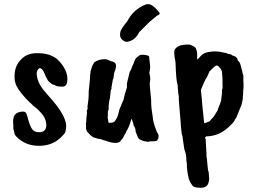

<svg xmlns="http://www.w3.org/2000/svg" viewBox="-20 -681 1248 931"><path d="M78 -388Q105 -421 152 -423Q229 -426 266.5 -385Q304 -344 306.5 -304Q309 -264 286 -261Q253 -260 243 -270Q234 -269 220 -283Q214 -286 204 -306L193 -331Q185 -349 173 -351Q158 -345 158 -321Q162 -274 203 -231Q203 -231 204.5 -228.5Q206 -226 219 -212Q298 -125 301 -72Q301 -38 287 -27Q244 24 175 26Q106 28 61 -17Q49 -29 49 -40Q43 -59 45 -65Q42 -93 45 -107Q51 -139 92 -140Q107 -140 111 -122Q124 -71 135.5 -55Q147 -39 173 -40Q206 -42 204.5 -77Q203 -112 171 -142Q161 -154 151.5 -160.5Q142 -167 139 -170Q138 -173 134 -176Q114 -192 83.5 -229Q53 -266 51 -298Q47 -355 78 -388Z M692 -661 708 -660Q731 -649 752 -621Q760 -611 739 -604Q738 -601 728 -594Q706 -577 686 -556Q666 -535 655 -525Q635 -484 596 -478Q583 -478 570.5 -490.5Q558 -503 564 -528Q569 -544 598 -579Q598 -582 614 -605Q645 -645 692 -661ZM706 -277 707 -258Q707 -255 713 -195V-183Q713 -159 721 -111Q721 -90 742 -38Q747 -35 749 -24L748 -14Q750 -9 743 -3Q743 4 724 4Q705 4 700 6Q695 8 684 4Q680 6 660 -4Q651 -6 646 -22L638 -41Q638 -59 628 -73Q628 -78 623.5 -91Q619 -104 617 -105Q607 -65 592 -43Q592 -38 586 -31L576 -12Q576 -10 567 -1Q561 12 540 12Q521 12 494 2Q487 1 466 -7Q460 -6 447.5 -10.5Q435 -15 433 -15Q430 -18 419 -25L402 -43Q401 -44 398.5 -52.5Q396 -61 397 -64.5Q398 -68 397 -75Q396 -82 398 -89Q398 -109 402 -133Q401 -136 401 -140Q401 -144 405 -155Q404 -160 404 -162L409 -201Q409 -215 410 -221V-236Q411 -240 411 -247L416 -295Q416 -306 417 -309V-319Q419 -321 419 -335L428 -363L435 -375Q436 -379 446 -384Q462 -394 492 -394Q504 -392 518 -384Q521 -385 532 -380Q552 -371 534 -329Q530 -302 530 -301Q526 -293 526 -288Q520 -256 520 -254Q524 -258 517 -242L513 -205Q506 -181 507 -152L503 -139Q504 -134 502 -108Q504 -105 504 -101L505 -93Q504 -90 506 -87.5Q508 -85 517.5 -85.5Q527 -86 534 -90Q548 -107 553 -125.5Q558 -144 558 -147Q575 -190 579 -197Q584 -224 596 -259Q594 -264 596 -279L609 -332Q618 -347 618 -350.5Q618 -354 630 -378Q630 -382 636 -394Q643 -405 661 -415H664Q686 -417 702 -409Q704 -405 704 -395Q706 -385 708 -359V-349L704 -327Q712 -302 706 -277Z M1059 -300 1057 -323Q1057 -339 1048 -350Q1044 -352 1040 -360H1039Q1039 -361 1034 -362.5Q1029 -364 1026 -362Q1021 -360 996 -335L983 -306Q972 -291 955 -247Q954 -246 955 -236Q957 -223 961 -171Q969 -97 970 -84L981 -86Q984 -89 995 -92Q1009 -108 1016 -115L1036 -147Q1036 -152 1042.5 -166.5Q1049 -181 1052 -193Q1052 -195 1054 -209Q1057 -230 1057 -250Q1060 -250 1059.5 -255Q1059 -260 1059 -267ZM831 -379Q825 -411 825 -423V-431Q825 -444 842 -455L855 -461Q856 -462 883 -465Q897 -465 900 -464.5Q903 -464 913.5 -459Q924 -454 928 -450Q936 -434 936 -419V-392L943 -398L953 -409Q955 -413 966 -420Q977 -427 999 -430Q1029 -435 1065 -426Q1082 -424 1086 -419Q1086 -421 1103 -416Q1102 -414 1107.5 -412Q1113 -410 1123 -406L1130 -398L1134 -386Q1140 -384 1145 -371L1155 -334Q1155 -328 1160 -315V-291Q1161 -280 1161 -267.5Q1161 -255 1159 -237V-225L1158 -218V-216Q1156 -212 1158 -207Q1154 -176 1145 -158L1126 -111Q1121 -106 1117.5 -97Q1114 -88 1090 -66Q1041 -20 981 -20Q979 -19 974 -14Q974 -10 977 -8L981 60Q981 85 983 86Q984 91 986 119Q988 147 992 154L994 182V191Q992 207 986 216Q980 225 967.5 228Q955 231 936.5 228.5Q918 226 914 220Q900 201 895 184Q886 147 886 114Q883 96 883 80Q881 62 877 52Q873 42 873 37Q866 -6 866 -10Q866 -21 861 -33Q856 -78 856 -88L847 -196V-216Q844 -220 841 -272Q834 -285 831 -379Z"/></svg>

Font: Caveat Brush
Style: Regular
Weight: 400
Designer: Pablo Impallari
Foundry: Creative Lab NY
Version: Version 1.096; ttfautohint (v1.3)